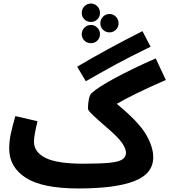

<svg xmlns="http://www.w3.org/2000/svg" viewBox="-20 -1044 957 1085"><path d="M442 -971Q442 -993 457 -1008.5Q472 -1024 494 -1024Q515 -1024 530 -1008.5Q545 -993 545 -971Q545 -949 530 -934.5Q515 -920 494 -920Q472 -920 457 -934.5Q442 -949 442 -971ZM547 -912Q547 -934 562 -949.5Q577 -965 599 -965Q620 -965 635 -949.5Q650 -934 650 -912Q650 -891 635 -876Q620 -861 599 -861Q577 -861 562 -876Q547 -891 547 -912ZM442 -851Q442 -872 457 -887.5Q472 -903 494 -903Q515 -903 530 -887.5Q545 -872 545 -851Q545 -829 530 -814.5Q515 -800 494 -800Q472 -800 457 -814.5Q442 -829 442 -851ZM465 -585 416 -667Q583 -766 785 -868L831 -780Q712 -722 637.5 -681.5Q563 -641 465 -585ZM846 -156Q846 -62 739 -20.5Q632 21 424 21Q219 21 125.5 -39.5Q32 -100 32 -204Q32 -246 41.5 -290Q51 -334 67 -388L192 -359Q172 -277 172 -244Q172 -184 237.5 -151.5Q303 -119 450 -119Q547 -119 598 -124Q649 -129 670.5 -142.5Q692 -156 692 -182Q692 -198 677 -224.5Q662 -251 626 -285Q600 -310 570 -335Q525 -374 501 -397.5Q477 -421 477 -430Q477 -457 482 -482.5Q487 -508 498 -518Q532 -550 630 -603Q728 -656 860 -714L917 -592Q731 -511 640 -457Q763 -356 804.5 -285Q846 -214 846 -156Z"/></svg>

Font: Noto Sans Arabic
Style: Bold
Weight: 700
Designer: Nadine Chahine
Foundry: Monotype Imaging Inc.
Version: Version 1.001